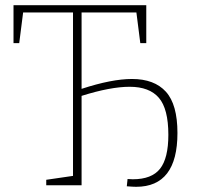

<svg xmlns="http://www.w3.org/2000/svg" viewBox="-20 -713 767 739"><path d="M663 -201Q663 6 504 6Q492 6 468 4L471 -24L491 -23Q564 -23 596 -63.5Q628 -104 628 -194Q628 -294 591.5 -336.5Q555 -379 479 -379Q405 -379 294 -344V0H158V-21L261 -36V-665H69L54 -547H32V-693H543V-547H520L505 -665H294V-371Q410 -409 488 -409Q574 -409 618.5 -360Q663 -311 663 -201Z"/></svg>

Font: Bitter Pro ExtraLight
Style: Regular
Weight: 275
Designer: Sol Matas, and Bitter project Authors
Foundry: Sol Matas
Version: Version 1.010